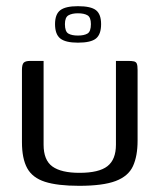

<svg xmlns="http://www.w3.org/2000/svg" viewBox="-20 -596 516 621"><path d="M121 -399V-128Q121 -78 149.5 -57.5Q178 -37 237 -37Q300 -37 327.5 -58.5Q355 -80 355 -128V-399Q356 -399 361.5 -399Q367 -399 373.5 -399Q380 -399 386 -399Q392 -399 394 -399Q406 -399 413 -397.5Q420 -396 422.5 -390Q425 -384 425 -370V-141Q425 -91 410 -58.5Q395 -26 354 -10.5Q313 5 236 5Q166 5 125.5 -8Q85 -21 68 -52Q51 -83 51 -136V-370Q51 -387 56.5 -393Q62 -399 78 -399Q89 -399 99.5 -399Q110 -399 121 -399ZM232 -458Q192 -458 175 -471.5Q158 -485 158 -518Q158 -550 175 -563Q192 -576 232 -576Q274 -576 290.5 -563Q307 -550 307 -518Q307 -485 290.5 -471.5Q274 -458 232 -458ZM232 -481Q252 -481 263 -487.5Q274 -494 274 -518Q274 -540 263 -546.5Q252 -553 232 -553Q213 -553 201.5 -546.5Q190 -540 190 -518Q190 -494 201 -487.5Q212 -481 232 -481Z"/></svg>

Font: Genos
Style: Regular
Weight: 400
Designer: Robert E. Leuschke
Foundry: Robert E. Leuschke
Version: Version 1.010